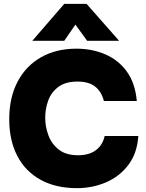

<svg xmlns="http://www.w3.org/2000/svg" viewBox="-20 -970 761 998"><path d="M380 8Q270 8 191 -35.5Q112 -79 70 -159.5Q28 -240 28 -350Q28 -463 71.5 -545.5Q115 -628 193.5 -672.5Q272 -717 377 -717Q460 -717 528.5 -687Q597 -657 640 -597Q683 -537 691 -445H520Q508 -493 475 -519.5Q442 -546 383 -546Q320 -546 283 -518Q246 -490 230.5 -447Q215 -404 215 -358Q215 -312 231.5 -267Q248 -222 285.5 -192.5Q323 -163 386 -163Q424 -163 452 -174.5Q480 -186 498.5 -208.5Q517 -231 524 -263H699Q693 -173 647 -112.5Q601 -52 530.5 -22Q460 8 380 8ZM148 -758 314 -950H430L599 -758H433L372 -842L314 -758Z"/></svg>

Font: Onest Black
Style: Regular
Weight: 900
Designer: Dmitri Voloshin, Andrey Kudryavtsev
Foundry: Dmitri Voloshin, Andrey Kudryavtsev
Version: Version 1.000;gftools[0.9.33]